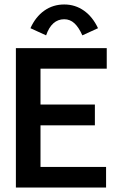

<svg xmlns="http://www.w3.org/2000/svg" viewBox="-20 -838 540 858"><path d="M51 0V-623H457V-531H161V-371H404V-278H161V-92H454V0ZM186 -680 116 -712Q139 -763 178 -790.5Q217 -818 267 -818Q316 -818 355 -790.5Q394 -763 418 -712L348 -680Q332 -716 312.5 -734Q293 -752 267 -752Q211 -752 186 -680Z"/></svg>

Font: Inconsolata
Style: Bold
Weight: 700
Monospace: yes
Designer: Raph Levien, Cyreal, Brenton Simpson
Foundry: Raph Levien, Cyreal, Google
Version: Version 3.100; ttfautohint (v1.8.4.7-5d5b)